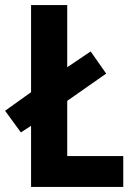

<svg xmlns="http://www.w3.org/2000/svg" viewBox="-35 -734 525 754"><path d="M87 0H449V-121H229V-338L382 -445L321 -532L229 -470V-714H87V-372L-15 -299L47 -214L87 -240Z"/></svg>

Font: Noto Sans Hebrew Condensed
Style: Bold
Weight: 700
Width: 3
Designer: Monotype Design Team
Foundry: Monotype Imaging Inc.
Version: Version 2.004